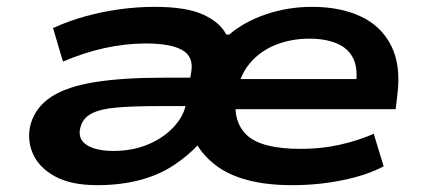

<svg xmlns="http://www.w3.org/2000/svg" viewBox="-20 -531 1240 561"><path d="M264 10Q186 10 139 -16.5Q92 -43 75 -84.5Q58 -126 70 -170Q85 -219 130.5 -248.5Q176 -278 257 -291Q338 -304 458 -304H564L552 -221H442Q371 -221 322.5 -217Q274 -213 248 -199.5Q222 -186 215 -159Q206 -126 232.5 -108Q259 -90 312 -90Q367 -90 412.5 -109Q458 -128 487.5 -160Q517 -192 523 -226L539 -322Q546 -366 512 -385Q478 -404 406 -404Q347 -404 285.5 -390.5Q224 -377 164 -351L135 -449Q181 -470 230 -483.5Q279 -497 330.5 -504Q382 -511 431 -511Q525 -511 574.5 -488Q624 -465 641 -430H650Q694 -468 758 -489.5Q822 -511 892 -511Q974 -511 1034 -483Q1094 -455 1123 -397.5Q1152 -340 1141 -253L1136 -212H637L650 -300H1045L1019 -278Q1027 -328 1013 -358.5Q999 -389 965.5 -403.5Q932 -418 884 -418Q831 -418 785.5 -400Q740 -382 709.5 -345.5Q679 -309 671 -254L670 -252Q659 -175 702 -135.5Q745 -96 859 -96Q919 -96 972.5 -108Q1026 -120 1072 -140L1101 -45Q1052 -19 981 -4.5Q910 10 835 10Q758 10 702.5 -5Q647 -20 610.5 -48Q574 -76 554 -111H562Q530 -76 486.5 -47.5Q443 -19 387 -4.5Q331 10 264 10Z"/></svg>

Font: Nunito Sans 7pt Expanded
Style: Bold Italic
Weight: 700
Width: 7
Italic angle: -9°
Designer: Vernon Adams
Foundry: Vernon Adams
Version: Version 3.101;gftools[0.9.27]